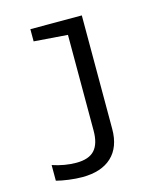

<svg xmlns="http://www.w3.org/2000/svg" viewBox="-115 -625 831 959"><g transform="rotate(-15 300.0 -145.5)"><path d="M59 228V147Q122 168 182 168Q247 168 276.5 135.5Q306 103 306 35V-460L132 -473V-536H398V51Q398 145 344.5 195Q291 245 192 245Q160 245 122.5 240Q85 235 59 228Z"/></g></svg>

Font: Noto Sans Mono UI
Style: Regular
Weight: 400
Monospace: yes
Designer: Monotype Design team
Foundry: Monotype Imaging Inc.
Version: Version 1.000